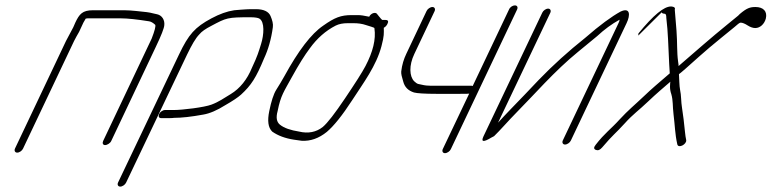

<svg xmlns="http://www.w3.org/2000/svg" viewBox="-20 -521 2861 712"><path d="M65.5 30 254.7 -369C260.1 -380 266.6 -391 273.4 -403L289.2 -437C291.8 -442 295.3 -447 297.9 -452C301.2 -453 306.2 -453 311.2 -453H427.2C453.2 -453 489 -449 532.8 -442C540.4 -441 547.9 -436 555.6 -429C558.1 -424 553.7 -407 542.5 -378L362.4 2C358.8 10 361.6 17 369.6 17C377.6 17 388.8 10 392.4 2L557.7 -347C578.3 -390 588.8 -417 589.3 -428C591.3 -447 580.7 -464 563 -468L545.2 -472C540.6 -473 534.2 -475 524.5 -476C503.1 -478 467.7 -483 440.7 -483H324.7C285.7 -483 274.3 -469 259.2 -437L251.8 -420L224.7 -369L35.5 30C32 38 35.8 45 43.8 45C51.8 45 62 38 65.5 30Z M447.7 156 673.9 -319C690.9 -354 704.8 -379 719.6 -394C727.7 -404 741.9 -414 763.4 -425C819.9 -455 822.5 -457 908.5 -457C925.5 -457 936.9 -455 941.9 -452C962.1 -440 958.9 -392 948.2 -358C938.7 -328 935.6 -315 914.4 -270C896.5 -226 870 -193 835.4 -172C810.6 -157 791.2 -143 764.1 -133C737.9 -123 656.7 -113 623.7 -113H591.7C583.7 -113 573.5 -106 570 -98C566.5 -90 569.2 -83 577.2 -83H609.2C614.2 -83 620.2 -83 625.6 -84C653.6 -84 689.8 -88 733.4 -96C757.6 -100 785.4 -112 815.4 -131C843.5 -147 862.6 -160 873.8 -170C911.8 -205 929.7 -233 959.1 -304C974.6 -337 985.9 -376 991.8 -420C993.6 -432 990 -446 983.1 -462C976.1 -478 958 -487 929 -487H909C900 -487 887.7 -486 872.3 -485L848.7 -483C821.5 -479 794.3 -469 764.2 -453C702.8 -420 679.6 -394 643.9 -319L417.7 156C414.1 164 417.9 171 425.9 171C433.9 171 444.1 164 447.7 156Z M1368.5 -416C1374.6 -375 1363 -329 1335.3 -276C1322.7 -252 1297 -212 1259.3 -156C1221.6 -100 1194.6 -65 1176.8 -50C1152.8 -31 1122.9 -25 1089.4 -33C1058 -38 1033.5 -46 1017.7 -59C1005.8 -69 1002.9 -85 1009.5 -109C1021.1 -168 1033.5 -182 1062.3 -235C1088.2 -282 1110.2 -317 1129.1 -342C1155.8 -379 1187.7 -407 1224.7 -426C1236.6 -432 1251.5 -435 1269.5 -435H1290.5C1307.5 -435 1322.9 -433 1337.3 -428C1348.1 -424 1370.5 -419 1368.5 -416ZM1284 -465C1244 -465 1221.2 -456 1178.7 -426C1134.2 -396 1086.3 -333 1034.3 -238C1024.9 -221 1014.5 -204 1004.4 -188C994.4 -172 985.8 -145 978.5 -109C971.1 -73 974.2 -48 989.4 -33C1010.7 -18 1037.5 -8 1069.9 -3L1098.7 1C1131.1 3 1162.5 -8 1192.1 -32C1218.1 -54 1249.4 -93 1286.4 -150C1327.3 -213 1375.6 -277 1394.7 -350C1405 -389 1403.5 -397 1403.2 -418C1409.1 -421 1413.7 -426 1416.6 -432C1421.8 -442 1419.3 -447 1409.3 -447H1397.3C1395.6 -448 1391.2 -453 1384.8 -461L1377.6 -470C1371.8 -477 1355.2 -472 1349.1 -459C1331.4 -463 1317 -465 1308 -465Z M1867.7 -486 1732.9 -202C1731.2 -203 1729.2 -203 1728.2 -203H1578.2C1567.2 -203 1555.5 -204 1543.4 -207L1529.4 -210C1526.7 -211 1521.7 -214 1515.6 -220C1498.3 -238 1495.9 -278 1516.5 -321L1591.8 -480C1595.3 -488 1591.5 -495 1583.5 -495C1575.5 -495 1565.3 -488 1561.8 -480L1486.5 -321C1477.5 -302 1470.8 -281 1467.9 -256C1467.1 -247 1470.3 -235 1475.2 -219C1480.6 -198 1493.5 -185 1515.3 -178C1526.3 -175 1554.7 -173 1599.7 -173H1678.7C1703.7 -173 1717.7 -173 1720 -174L1621.9 32C1618.4 40 1622.1 47 1630.1 47C1638.1 47 1648.4 40 1651.9 32L1897.7 -486C1901.5 -495 1897.4 -501 1889.4 -501C1881.4 -501 1871.5 -495 1867.7 -486Z M1990.9 -474 1772.7 -15C1763.1 6 1772.8 7 1802.5 -11C1806.1 -13 1809.7 -15 1812.1 -16C1823.5 -27 1835.6 -40 1849.4 -55C1880.1 -89 1913.6 -122 1946.6 -157L1999 -212C2040.6 -255 2081 -294 2122.7 -328C2164.5 -362 2187.5 -381 2194.4 -387C2221.3 -412 2248.6 -432 2277.6 -448C2277.7 -445 2276.1 -440 2273.5 -435L2067 0C2063.5 8 2067.3 15 2075.3 15C2083.3 15 2093.5 8 2097 0L2303.5 -435C2318 -465 2317.5 -495 2281.1 -478C2248.4 -460 2204.3 -428 2150.5 -381C2087.7 -331 2030.2 -279 1978.1 -225L1925.8 -170C1888.4 -131 1854.7 -97 1826.9 -66L2020.9 -474C2024.4 -482 2020.6 -489 2012.6 -489C2004.6 -489 1994.4 -482 1990.9 -474Z M2717.4 -463C2705.2 -453 2693.1 -443 2677 -430C2617.8 -382 2555.4 -327 2496.3 -276C2496.9 -278 2495.8 -284 2494.6 -293C2489.7 -328 2492.1 -361 2488.7 -407L2482.3 -485C2486.8 -496 2471.1 -497 2468.1 -497C2442.1 -497 2403 -465 2347.5 -397L2347 -389L2434.5 -476C2431.9 -471 2443.6 -470 2444.6 -470C2450.6 -470 2450.8 -461 2450.9 -455L2454.9 -414C2458.3 -374 2460.8 -284 2463.7 -249C2424 -215 2392.4 -188 2370.8 -167C2330.8 -129 2311 -114 2277.7 -78C2245.3 -42 2222.9 -28 2188.9 16C2180.8 26 2181.9 32 2189.9 35C2198 38 2204.9 35 2212.8 26C2254.3 -23 2261.9 -25 2297.2 -64C2326.7 -97 2349.4 -112 2383.8 -145C2415.3 -175 2438.3 -194 2465.9 -218C2465.6 -217 2464.7 -211 2464.6 -201C2464.4 -191 2466.2 -181 2469.4 -172C2476.5 -147 2473.8 -129 2477.7 -97C2483.1 -54 2482.9 -25 2491.6 14C2495.2 31 2527.6 14 2524.6 -2C2523.2 -10 2521 -19 2520.1 -32C2517.2 -64 2513.4 -93 2508.9 -123C2505.6 -141 2506.4 -169 2502.1 -187C2498.9 -202 2499 -231 2497.8 -246C2504 -250 2529 -272 2572.3 -311C2619.9 -354 2690.3 -409 2729.8 -442L2702.8 -420C2715 -430 2721.2 -437 2727.2 -437C2733.2 -437 2742.9 -433 2752 -427C2762.8 -420 2772.8 -417 2780.8 -417C2798.8 -417 2814.6 -432 2819.9 -452C2826.5 -479 2810.5 -495 2781.5 -495C2761.5 -495 2749.2 -491 2723.3 -469Z"/></svg>

Font: MewTooHand
Style: UltIta
Weight: 400
Designer: Mew Too, Robert Jablonski
Version: Version 0.77